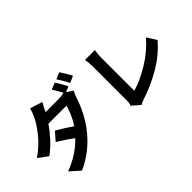

<svg xmlns="http://www.w3.org/2000/svg" viewBox="-74 -1462 2147 2147"><g transform="rotate(-45 1000.0 -388.5)"><path d="M858 -684 793 -656 866 -607Q858 -593 849 -573.5Q840 -554 834 -535Q775 -350 664 -202Q586 -99 490 -24.5Q394 50 299 90L183 -13Q380 -88 502 -220Q421 -280 317 -344L401 -440Q503 -381 589 -322Q664 -439 689 -546H404Q356 -475 292 -405Q228 -335 155 -282L42 -365Q167 -453 244 -554.5Q321 -656 347 -717Q368 -761 380 -812L529 -766Q499 -715 478 -670L473 -660H684Q728 -660 768 -671Q736 -734 700 -789L779 -821Q799 -792 821.5 -752.5Q844 -713 858 -684ZM818 -834 897 -867Q917 -837 940.5 -798Q964 -759 978 -731L899 -696Q883 -729 861 -766.5Q839 -804 818 -834Z M1289 42 1195 -40Q1204 -58 1206 -73Q1208 -88 1208 -105V-647Q1208 -676 1205 -707Q1202 -738 1197 -761H1354Q1344 -706 1344 -647V-127Q1471 -164 1614 -251.5Q1757 -339 1858 -458L1929 -345Q1825 -222 1676 -132.5Q1527 -43 1349 15Q1347 16 1345 17Q1322 23 1289 42Z"/></g></svg>

Font: Source Han Sans CN Bold
Style: Bold
Weight: 700
Designer: Ryoko NISHIZUKA 西塚涼子 (kana & ideographs); Paul D. Hunt (Latin, Greek & Cyrillic); Wenlong ZHANG 张文龙 (bopomofo); Sandoll 
Foundry: Adobe Systems Incorporated
Version: Version 1.00;May 30, 2023;FontCreator 11.5.0.2422 32-bit